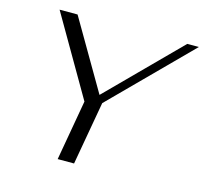

<svg xmlns="http://www.w3.org/2000/svg" viewBox="-102 -814 986 928"><g transform="rotate(15 391.0 -350.0)"><path d="M316 -302 85 -700H175L378 -352L724 -700H782L401 -317L345 0H263Z"/></g></svg>

Font: Fahkwang Light
Style: Italic
Weight: 300
Italic angle: -10°
Version: Version 1.000; ttfautohint (v1.6)